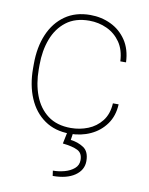

<svg xmlns="http://www.w3.org/2000/svg" viewBox="-84 -599 676 873"><g transform="rotate(10 253.5 -163.0)"><path d="M263.2 9.8Q194.8 9.8 146.5 -23.9Q98.1 -57.6 72.8 -117.2Q47.4 -176.8 47.4 -253.9V-274.4Q47.4 -352.1 72.8 -411.4Q98.1 -470.7 146.2 -504.4Q194.3 -538.1 262.2 -538.1Q313.5 -538.1 357.2 -517.3Q400.9 -496.6 428.7 -455.6Q456.5 -414.6 459 -354H432.6Q430.2 -406.7 406 -441.7Q381.8 -476.6 343.8 -494.1Q305.7 -511.7 262.2 -511.7Q197.8 -511.7 156 -479.7Q114.3 -447.8 94 -394Q73.7 -340.3 73.7 -274.4V-253.9Q73.7 -188 94 -134Q114.3 -80.1 156.2 -48.3Q198.2 -16.6 263.2 -16.6Q304.7 -16.6 342 -31.5Q379.4 -46.4 404.5 -78.1Q429.7 -109.9 432.6 -160.2H459Q456.5 -106.4 429.2 -68.4Q401.9 -30.3 358.4 -10.3Q314.9 9.8 263.2 9.8ZM278.3 0 272.9 37.1Q305.7 40.5 332.5 57.9Q359.4 75.2 359.4 119.6Q359.4 161.1 322 186.8Q284.7 212.4 220.2 212.4L216.8 188.5Q243.2 188.5 269.8 181.4Q296.4 174.3 314.5 158.9Q332.5 143.6 332.5 119.6Q332.5 87.4 309.1 75.7Q285.6 64 240.2 59.1L252.4 0Z"/></g></svg>

Font: Heebo Thin
Style: Regular
Weight: 250
Designer: Oded Ezer
Foundry: Ezer Type House
Version: Version 3.100